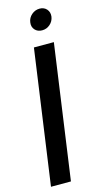

<svg xmlns="http://www.w3.org/2000/svg" viewBox="-134 -924 523 967"><g transform="rotate(-15 127.0 -441.0)"><path d="M4.5 0 103 -700H207L108.5 0ZM166 -772.5Q142.5 -772.5 128.5 -788Q114.5 -803.5 118 -827Q121 -850 139.2 -865.8Q157.5 -881.5 181 -881.5Q204 -881.5 217.8 -865.8Q231.5 -850 228.5 -827Q225 -803.5 207.2 -788Q189.5 -772.5 166 -772.5Z"/></g></svg>

Font: Urbanist SemiBold
Style: Italic
Weight: 600
Italic angle: -8°
Designer: Corey Hu
Foundry: Corey Hu
Version: Version 1.321; ttfautohint (v1.8.4.7-5d5b)